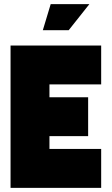

<svg xmlns="http://www.w3.org/2000/svg" viewBox="-20 -908 540 928"><path d="M412 -888 312 -762H187L225 -888ZM469 0H31V-688H469V-500H219V-438H406V-250H219V-188H469Z"/></svg>

Font: CostaRica
Style: Normal
Weight: 900
Version: Version 1.3